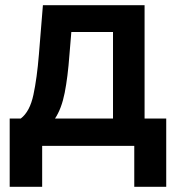

<svg xmlns="http://www.w3.org/2000/svg" viewBox="-20 -566 695 745"><path d="M17.6 158.7V-106H60.5Q95.7 -132.8 109.6 -197.8Q123.5 -262.7 130.9 -354L146.5 -545.9H541V-106H625V158.7H501V0H143.6V158.7ZM193.4 -106H418.5V-441.9H256.8L249.5 -354Q243.2 -267.6 231 -205.8Q218.8 -144 193.4 -106Z"/></svg>

Font: Inter Semi Bold
Style: Regular
Weight: 600
Designer: Rasmus Andersson
Foundry: rsms
Version: Version 4.000;git-e0f93cc